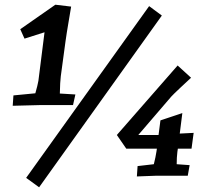

<svg xmlns="http://www.w3.org/2000/svg" viewBox="-20 -746 878 815"><path d="M37 -341 130 -350Q140 -385 143 -403L169 -609L84 -582L66 -622L215 -726L282 -718Q279 -699 271 -652.5Q263 -606 258 -570L238 -422Q235 -399 234 -349L300 -345L290 -300H151L34 -297ZM91 9 613 -720 667 -680 146 49ZM476 -173 734 -468 791 -416Q780 -406 747.5 -375.5Q715 -345 707 -336L567 -173H653L661 -235L754 -266L743 -179L802 -182L793 -115H735L733 -102Q730 -78 730 -49L785 -45L777 0H641L587 2L561 3L564 -41L633 -49Q641 -81 644 -102L646 -115H516Z"/></svg>

Font: Andada Pro
Style: Bold Italic
Weight: 700
Italic angle: -7°
Designer: Carolina Giovagnoli
Foundry: Huerta Tipografica
Version: Version 3.005; ttfautohint (v1.8.4)